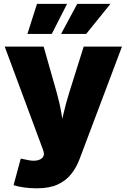

<svg xmlns="http://www.w3.org/2000/svg" viewBox="-20 -789 671 1016"><path d="M51.8 190.9 89.8 50.3 121.1 56.6Q151.9 64 173.6 60.3Q195.3 56.6 205.6 44.4Q215.8 32.2 210.9 15.1L206.5 0.5L4.9 -542.5H210.9L280.8 -296.9Q296.4 -241.2 305.7 -184.8Q314.9 -128.4 327.6 -61.5H289.6Q302.2 -128.4 315.4 -185.3Q328.6 -242.2 345.7 -296.9L422.9 -542.5H625.5L401.4 51.8Q384.8 96.7 356.9 131.8Q329.1 167 285.2 187.3Q241.2 207.5 174.8 207.5Q141.1 207.5 108.4 203.1Q75.7 198.7 51.8 190.9ZM253.9 -609.4H125L175.8 -768.6H335ZM436 -609.4H303.2L388.7 -768.6H564.5Z"/></svg>

Font: Inter 16pt Black
Style: Regular
Weight: 900
Version: Version 4.001;git-66647c0bb